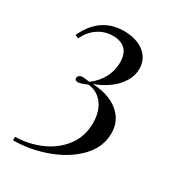

<svg xmlns="http://www.w3.org/2000/svg" viewBox="-167 -624 785 869"><g transform="rotate(30 225.5 -189.0)"><path d="M370.6 -415Q370.6 -377.9 349.9 -345.2Q329.1 -312.5 295.2 -288.3Q261.2 -264.2 221.7 -250Q270.5 -249 312.5 -231.9Q354.5 -214.8 380.6 -181.2Q406.7 -147.5 406.7 -98.1Q406.7 -25.4 351.6 31.5Q296.4 88.4 210.2 119.6Q124 150.9 36.6 150.9V132.8Q107.4 131.3 170.4 103.8Q233.4 76.2 272.5 24.4Q311.5 -27.3 311.5 -98.1Q311.5 -136.7 298.6 -167.7Q285.6 -198.7 261.5 -217Q237.3 -235.4 205.6 -237.8Q201.2 -235.8 189.9 -231.4Q178.7 -227.1 171.4 -225.1Q164.1 -223.1 158.7 -223.1Q142.6 -223.1 142.6 -235.8Q142.6 -244.6 149.9 -249.8Q157.2 -254.9 168.5 -254.9Q174.8 -254.9 187.5 -252.9L203.6 -251Q242.7 -280.8 261.5 -317.9Q280.3 -355 280.3 -395Q280.3 -440.9 257.6 -462.9Q234.9 -484.9 193.4 -484.9Q151.4 -484.9 117.2 -462.6Q83 -440.4 60.5 -396L43.5 -403.8Q101.1 -528.8 226.6 -528.8Q268.1 -528.8 300.8 -515.1Q333.5 -501.5 352.1 -475.6Q370.6 -449.7 370.6 -415Z"/></g></svg>

Font: Playfair Display SC
Style: Regular
Weight: 400
Designer: Claus Eggers Sørensen
Foundry: Claus Eggers Sørensen
Version: Version 1.004;PS 001.004;hotconv 1.0.70;makeotf.lib2.5.58329